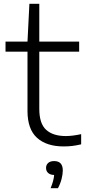

<svg xmlns="http://www.w3.org/2000/svg" viewBox="-20 -760 454 1009"><path d="M314.5 9.5Q224.5 9.5 174.5 -35.8Q124.5 -81 124.5 -177V-488.5H9V-541.5H124.5L134.5 -740H186.5V-541.5H396V-488.5H186.5V-188Q186.5 -110.5 222.5 -77.8Q258.5 -45 326 -45Q360 -45 406.5 -55V-1.5Q381 4.5 359.8 7Q338.5 9.5 314.5 9.5ZM246 229Q254.5 208 259 191.2Q263.5 174.5 264.5 159.5Q244 159 233 149Q222 139 222 122.5Q222 106.5 233 96.5Q244 86.5 264.5 86.5Q310 86.5 310 136Q310 155.5 303.5 180.8Q297 206 284.5 229Z"/></svg>

Font: Encode Sans Expanded Expanded Light
Style: Regular
Weight: 300
Width: 7
Designer: Multiple Designers
Foundry: Impallari Type
Version: Version 3.000; ttfautohint (v1.8.3) -l 8 -r 50 -G 200 -x 14 